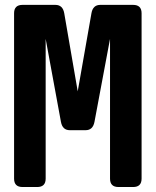

<svg xmlns="http://www.w3.org/2000/svg" viewBox="-20 -752 626 772"><path d="M70.8 0Q36.6 0 36.6 -33.7V-698.7Q36.6 -732.4 70.8 -732.4H202.6Q232.4 -732.4 238.3 -698.7L292.5 -384.8L347.7 -698.7Q353.5 -732.4 383.3 -732.4H515.1Q549.3 -732.4 549.3 -698.7V-33.7Q549.3 0 515.1 0H456.5Q422.4 0 422.4 -33.7V-595.7L359.9 -262.2Q353.5 -228.5 324.2 -228.5H260.7Q231.4 -228.5 225.1 -261.7L163.6 -595.7V-33.7Q163.6 0 129.4 0Z"/></svg>

Font: Simply Mono
Style: Bold
Weight: 700
Designer: Wojciech Kalinowski "wmk69" (wmk69@o2.pl)
Foundry: Wojciech Kalinowski "wmk69" (wmk69@o2.pl)
Version: Version 1.0.0